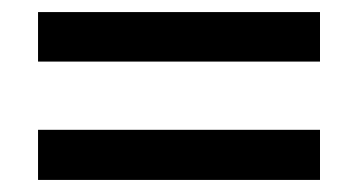

<svg xmlns="http://www.w3.org/2000/svg" viewBox="-20 -511 594 318"><path d="M43 -409V-491H510V-409ZM43 -213V-296H510V-213Z"/></svg>

Font: Noto Sans Adlam Unjoined Medium
Style: Regular
Weight: 500
Version: Version 3.001